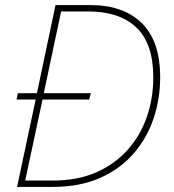

<svg xmlns="http://www.w3.org/2000/svg" viewBox="-20 -734 682 754"><path d="M47 0 120 -343H45L50 -368H125L198 -714H336Q464 -714 536.5 -643.5Q609 -573 609 -430Q609 -347 583.5 -270Q558 -193 505.5 -132Q453 -71 373.5 -35.5Q294 0 186 0ZM79 -25H188Q285 -25 358.5 -57.5Q432 -90 482 -146.5Q532 -203 557 -276Q582 -349 582 -430Q582 -563 515.5 -626Q449 -689 327 -689H220L152 -368H337L330 -343H147Z"/></svg>

Font: Noto Sans Disp Thin
Style: Italic
Weight: 100
Italic angle: -12°
Designer: Monotype Design Team
Foundry: Monotype Imaging Inc.
Version: Version 2.000;GOOG;noto-source:20170915:90ef993387c0